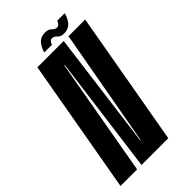

<svg xmlns="http://www.w3.org/2000/svg" viewBox="-276 -837 908 908"><g transform="rotate(-45 178.0 -383.0)"><path d="M-41 0 78 -675H254L177.5 -86.5H180L286 -675H397.5L278.5 0H99.5L177.5 -591.5H174.5L70 0ZM278.5 -698.5Q259.5 -698.5 247.8 -711Q236 -723.5 225.5 -723.5Q214.5 -723.5 209 -716Q203.5 -708.5 202.5 -701.5H151Q155.5 -723.5 171.8 -744.8Q188 -766 222 -766Q241 -766 253 -754Q265 -742 276 -742Q285.5 -742 291.8 -749.5Q298 -757 299.5 -764.5H350Q345.5 -742 329 -720.2Q312.5 -698.5 278.5 -698.5Z"/></g></svg>

Font: Anybody UltraCondensed SemiBold
Style: Italic
Weight: 600
Width: 1
Italic angle: -10°
Designer: Tyler Finck
Foundry: Etcetera Type Company
Version: Version 1.010; ttfautohint (v1.8.3) -l 8 -r 50 -G 200 -x 14 